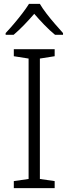

<svg xmlns="http://www.w3.org/2000/svg" viewBox="-20 -967 351 987"><path d="M261 0H51V-36L127 -47V-666L51 -678V-714H261V-678L185 -666V-47L261 -36ZM185 -947Q197 -926 218 -898.5Q239 -871 262.5 -844Q286 -817 304 -797V-788H263Q236 -810 208 -839Q180 -868 156 -896Q132 -868 104.5 -839.5Q77 -811 50 -788H9V-797Q28 -817 51 -844Q74 -871 95 -898.5Q116 -926 129 -947Z"/></svg>

Font: Noto Sans Khmer Light
Style: Regular
Weight: 300
Version: Version 2.003